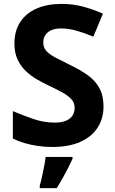

<svg xmlns="http://www.w3.org/2000/svg" viewBox="-20 -744 591 985"><path d="M511 -198Q511 -135 480 -88Q449 -41 390.5 -15.5Q332 10 248 10Q211 10 175.5 5Q140 0 107.5 -9.5Q75 -19 46 -33V-174Q97 -152 151.5 -133.5Q206 -115 260 -115Q297 -115 319.5 -125Q342 -135 352.5 -152Q363 -169 363 -191Q363 -218 344.5 -237Q326 -256 295 -272.5Q264 -289 224 -308Q199 -320 170 -336.5Q141 -353 114.5 -377.5Q88 -402 71 -437Q54 -472 54 -521Q54 -585 83.5 -630.5Q113 -676 167.5 -700Q222 -724 296 -724Q352 -724 402.5 -711Q453 -698 508 -674L459 -556Q410 -576 371 -587Q332 -598 291 -598Q263 -598 243 -589Q223 -580 212.5 -564Q202 -548 202 -526Q202 -501 217 -483.5Q232 -466 262 -450Q292 -434 337 -412Q392 -386 430.5 -358Q469 -330 490 -292Q511 -254 511 -198ZM352 71Q342 93 329.5 117.5Q317 142 302.5 168Q288 194 271 221H184V208Q190 188 195.5 162Q201 136 206.5 109Q212 82 214 61H352Z"/></svg>

Font: Noto Sans Cham
Style: Regular
Weight: 400
Designer: Monotype Design Team
Foundry: Monotype Imaging Inc.
Version: Version 2.002